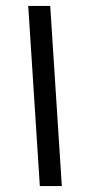

<svg xmlns="http://www.w3.org/2000/svg" viewBox="-20 -626 303 646"><path d="M188 0H114L75 -606H149Z"/></svg>

Font: IBM Plex Sans Arabic
Style: Regular
Weight: 400
Designer: Mike Abbink, Paul van der Laan, Pieter van Rosmalen, Wael Morcos, Khajak Apelian
Foundry: Bold Monday
Version: Version 1.1